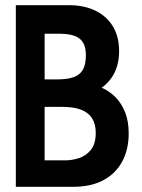

<svg xmlns="http://www.w3.org/2000/svg" viewBox="-20 -720 547 740"><path d="M246 -700H41V0H261Q331 0 378.5 -25.5Q426 -51 451 -97.5Q476 -144 476 -206Q476 -252 462.5 -286.5Q449 -321 425.5 -345Q402 -369 372 -382Q394 -398 409 -419Q424 -440 431.5 -466Q439 -492 439 -523Q439 -579 415 -618.5Q391 -658 347.5 -679Q304 -700 246 -700ZM200 -414H152V-590H210Q244 -590 266.5 -582Q289 -574 300 -556Q311 -538 311 -507Q311 -472 299.5 -451.5Q288 -431 263.5 -422.5Q239 -414 200 -414ZM232 -102H152V-308H222Q265 -308 293 -297Q321 -286 335 -264Q349 -242 349 -208Q349 -165 330 -142Q311 -119 284 -110.5Q257 -102 232 -102Z"/></svg>

Font: Advent Pro
Style: Bold
Weight: 700
Designer: VivaRado, Andreas Kalpakidis
Foundry: VivaRado, Andreas Kalpakidis
Version: Version 3.000